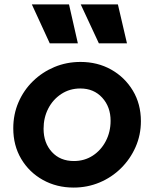

<svg xmlns="http://www.w3.org/2000/svg" viewBox="-20 -836 696 868"><path d="M313 12Q236 12 174 -22.5Q112 -57 76 -117.5Q40 -178 40 -256Q40 -319 63.5 -373.5Q87 -428 129 -469Q171 -510 226 -533Q281 -556 344 -556Q421 -556 482.5 -521.5Q544 -487 580.5 -426.5Q617 -366 617 -288Q617 -226 593 -171.5Q569 -117 527 -75.5Q485 -34 430 -11Q375 12 313 12ZM314 -108Q362 -108 399.5 -132.5Q437 -157 458.5 -198.5Q480 -240 480 -290Q480 -353 442 -394.5Q404 -436 343 -436Q295 -436 257 -411Q219 -386 198 -345Q177 -304 177 -254Q177 -190 214.5 -149Q252 -108 314 -108ZM205 -640 124 -816H292L332 -640ZM427 -640 345 -816H513L554 -640Z"/></svg>

Font: Plus Jakarta Sans
Style: Bold Italic
Weight: 700
Italic angle: -8°
Designer: Gumpita Rahayu
Foundry: Tokotype
Version: Version 2.071; ttfautohint (v1.8.4.7-5d5b);gftools[0.9.29]